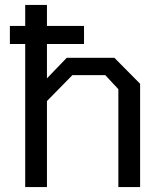

<svg xmlns="http://www.w3.org/2000/svg" viewBox="-20 -757 664 777"><path d="M82 0V-579H20V-652H82V-737H170V-652H320V-579H170V-440L250 -523H443L547 -418V0H459V-396L406 -453H273L170 -348V0Z"/></svg>

Font: Tomorrow
Style: Regular
Weight: 400
Designer: Tony de Marco, Monica Rizzolli
Foundry: Just in Type
Version: Version 2.002